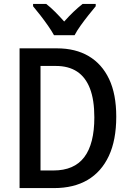

<svg xmlns="http://www.w3.org/2000/svg" viewBox="-20 -961 665 981"><path d="M574 -365Q574 -245 536 -164Q498 -83 427.5 -41.5Q357 0 256 0H80V-714H271Q366 -714 433.5 -674Q501 -634 537.5 -557Q574 -480 574 -365ZM462 -361Q462 -451 439.5 -509Q417 -567 373.5 -595.5Q330 -624 266 -624H187V-90H253Q359 -90 410.5 -158Q462 -226 462 -361ZM469 -929Q453 -910 432 -883.5Q411 -857 392 -830.5Q373 -804 361 -781H256Q244 -803 225.5 -829.5Q207 -856 186.5 -882.5Q166 -909 149 -929V-941H216Q238 -924 261.5 -900.5Q285 -877 308 -851Q333 -879 355.5 -900.5Q378 -922 402 -941H469Z"/></svg>

Font: Noto Sans Display SemiCondensed Medium
Style: Regular
Weight: 500
Width: 4
Designer: Monotype Design Team
Foundry: Monotype Imaging Inc.
Version: Version 2.003